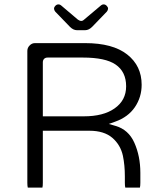

<svg xmlns="http://www.w3.org/2000/svg" viewBox="-20 -868 735 871"><path d="M360.4 -340.3H174.3V-585Q174.3 -595.2 180.2 -601.1Q186 -606.9 196.3 -606.9H355.5Q458.5 -606.9 504.4 -575.2Q552.2 -542.5 552.2 -476.6Q552.2 -412.6 499.5 -376Q448.7 -340.3 360.4 -340.3ZM172.4 -17.1Q174.3 -23.4 174.3 -39.1V-274.9H385.7Q452.1 -274.9 489.7 -242.7Q526.9 -210.4 537.6 -161.1Q546.4 -118.2 546.4 -68.4V-39.1Q546.4 -24.9 548.3 -17.1H614.7Q616.7 -25.4 616.7 -39.1V-84Q616.7 -159.7 589.4 -220.7Q563 -279.8 503.9 -296.9L473.6 -305.7L503.4 -316.4Q561 -336.9 591.8 -381.8Q622.6 -427.2 622.6 -483.4Q622.6 -569.3 557.1 -620.8Q491.7 -672.4 366.2 -672.4H138.7Q124.5 -672.4 114.3 -661.6Q104 -651.4 104 -636.7V-39.1Q104 -24.9 106 -17.1ZM225.1 -829.1Q225.1 -822.3 230.5 -815.4Q297.9 -746.1 297.9 -745.6Q313 -731 329.1 -731H366.2Q383.3 -731 398.9 -747.1L464.8 -815.4Q470.2 -822.3 470.2 -829.1Q470.2 -835.4 463.9 -841.8Q457.5 -848.1 450.2 -848.1Q443.4 -848.1 438.5 -843.8Q359.4 -776.9 358.4 -776.4Q354 -772.9 347.7 -772.9Q342.8 -772.9 333.5 -778.8L256.8 -843.8Q252 -848.1 245.1 -848.1Q235.4 -848.1 228.5 -838.4Q225.1 -834 225.1 -829.1Z"/></svg>

Font: YuPearl-ExtraLight
Style: ExtraLight
Weight: 200
Designer: Max Yao
Foundry: Max-Everyday
Version: Version 1.011; ttfautohint (v1.8.3)